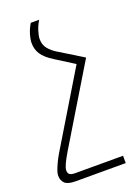

<svg xmlns="http://www.w3.org/2000/svg" viewBox="-162 -545 608 838"><g transform="rotate(-20 141.5 -125.5)"><path d="M-24 184Q-24 174 -19 160Q-14 146 -5.5 128Q3 110 15 90L236 -276L267 -259L50 100Q34 127 25.5 145.5Q17 164 17 175Q17 187 24 193Q31 199 51 199H272V233H40Q4 233 -10 220Q-24 207 -24 184ZM267 -259 235 -236 132 -301Q95 -324 80 -347Q65 -370 65 -399Q65 -416 72 -439.5Q79 -463 92 -484H131Q119 -465 111.5 -442Q104 -419 104 -404Q104 -377 119 -358.5Q134 -340 158 -326Z"/></g></svg>

Font: Noto Sans Armenian ExtraLight
Style: Regular
Weight: 250
Designer: Monotype Design Team
Foundry: Monotype Imaging Inc.
Version: Version 2.007